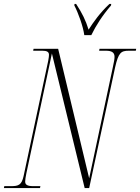

<svg xmlns="http://www.w3.org/2000/svg" viewBox="-40 -964 718 984"><path d="M392 -784H428C451 -832 485 -885 529 -936L530 -944H521C471 -897 439 -851 414 -812C399 -860 382 -895 350 -944H342L341 -936C361 -898 386 -829 392 -784ZM-20 0H165L167 -10H130C101 -10 89 -17 89 -33C89 -42 91 -55 95 -75L226 -690L394 0H417L550 -619C567 -694 580 -704 620 -704H656L658 -714H470L468 -704H503C531 -704 547 -696 547 -673C547 -663 545 -649 538 -618L417 -50L258 -714H132L130 -704H177C199 -704 211 -699 211 -683C211 -677 210 -668 207 -652L81 -62C71 -16 55 -10 17 -10H-18Z"/></svg>

Font: Noto Serif Display ExtraCondensed ExtraLight
Style: Italic
Weight: 200
Width: 2
Italic angle: -12°
Designer: Monotype Design Team
Foundry: Monotype Imaging Inc.
Version: Version 2.009